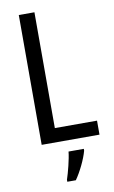

<svg xmlns="http://www.w3.org/2000/svg" viewBox="-101 -766 619 1040"><g transform="rotate(-10 208.5 -246.5)"><path d="M80 0H398V-77H166V-714H80ZM301 71V61H217C213 102 194 175 182 210V221H229C258 180 289 116 301 71Z"/></g></svg>

Font: Noto Sans Khmer Condensed
Style: Regular
Weight: 400
Width: 3
Designer: Danh Hong and the Monotype Design Team
Foundry: Monotype Imaging Inc.
Version: Version 2.004